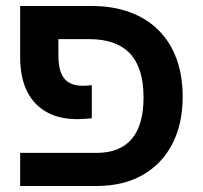

<svg xmlns="http://www.w3.org/2000/svg" viewBox="-20 -618 674 638"><path d="M47 0V-110H301Q378 -110 417.5 -156Q457 -202 457 -294Q457 -392 412 -440Q367 -488 276 -488H104V-598H286Q356 -598 412.5 -577Q469 -556 508 -516.5Q547 -477 567 -421.5Q587 -366 587 -297Q587 -206 552.5 -139.5Q518 -73 454 -36.5Q390 0 301 0ZM238 -222Q175 -222 132.5 -247Q90 -272 68.5 -317.5Q47 -363 47 -427V-598H174V-435Q174 -395 184 -373Q194 -351 212 -342Q230 -333 254 -333Q262 -333 270 -333.5Q278 -334 285 -335V-225Q274 -224 261 -223Q248 -222 238 -222Z"/></svg>

Font: Noto Sans Hebrew SemiBold
Style: Regular
Weight: 600
Designer: Monotype Design Team
Foundry: Monotype Imaging Inc.
Version: Version 2.003